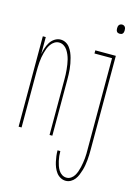

<svg xmlns="http://www.w3.org/2000/svg" viewBox="-135 -771 770 1067"><g transform="rotate(15 250.0 -237.0)"><path d="M431 -644Q426 -644 421.5 -645.5Q417 -647 414 -651Q411 -655 410 -660Q409 -665 409 -670Q409 -675 410 -680Q411 -685 414 -689Q417 -693 421.5 -695Q426 -697 431 -697Q436 -697 440.5 -695Q445 -693 448 -689Q451 -685 452 -680Q453 -675 453 -670Q453 -665 452 -660Q451 -655 448 -651Q445 -647 440.5 -645.5Q436 -644 431 -644ZM22 0V-520H39V-422Q42 -440 48 -458Q54 -476 63.5 -491.5Q73 -507 89 -517.5Q105 -528 123 -528Q139 -528 153 -520.5Q167 -513 176.5 -500Q186 -487 192 -473Q198 -459 202 -444Q206 -429 209 -413.5Q212 -398 213.5 -382.5Q215 -367 215.5 -351.5Q216 -336 216 -320V0H200V-320Q200 -334 199.5 -348Q199 -362 197.5 -376Q196 -390 194 -404Q192 -418 188.5 -431.5Q185 -445 179.5 -458Q174 -471 166 -483Q158 -495 145.5 -502.5Q133 -510 119 -510Q105 -510 93 -502.5Q81 -495 72.5 -483Q64 -471 59 -458Q54 -445 50.5 -431.5Q47 -418 44.5 -404Q42 -390 41 -376Q40 -362 39.5 -348Q39 -334 39 -320V0ZM352 223Q336 223 321.5 215Q307 207 297.5 194Q288 181 282 166Q276 151 272.5 135Q269 119 267 103Q265 87 265 71H281Q281 85 282.5 99Q284 113 287 126.5Q290 140 294.5 153Q299 166 306.5 178Q314 190 326 197.5Q338 205 352 205Q366 205 377.5 197Q389 189 396 177.5Q403 166 407.5 153Q412 140 415 127Q418 114 420 101Q422 88 423.5 74.5Q425 61 425 47.5Q425 34 425 20V-502H324V-520H442V20Q442 35 441.5 50.5Q441 66 439.5 81Q438 96 435.5 111Q433 126 428.5 140.5Q424 155 418.5 169Q413 183 403.5 195.5Q394 208 380.5 215.5Q367 223 352 223Z"/></g></svg>

Font: Iosevka SS18 Thin
Style: Regular
Weight: 100
Monospace: yes
Designer: Belleve Invis
Foundry: Belleve Invis
Version: Version 25.1.1; ttfautohint (v1.8.4)